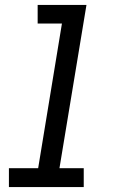

<svg xmlns="http://www.w3.org/2000/svg" viewBox="-20 -755 472 775"><path d="M16 0H318V-76H220L329 -735H132V-660H230L134 -76H16Z"/></svg>

Font: Iosevka Sparkle Oblique
Style: Regular
Weight: 400
Italic angle: -9°
Designer: Belleve Invis
Foundry: Belleve Invis
Version: Version 4.5.0; ttfautohint (v1.8.3)